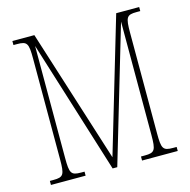

<svg xmlns="http://www.w3.org/2000/svg" viewBox="-105 -817 911 920"><g transform="rotate(-15 350.5 -357.0)"><path d="M36 0H208V-20H191C141 -20 135 -31 135 -108V-663L342 0H365L563 -669V-108C563 -31 557 -20 507 -20H488V0H665V-20H647C597 -20 591 -31 591 -108V-606C591 -683 597 -694 647 -694H665V-714H551L355 -52L145 -714H36V-694H54C104 -694 110 -683 110 -606V-108C110 -31 104 -20 54 -20H36Z"/></g></svg>

Font: Noto Serif Hebrew ExtraCondensed Thin
Style: Regular
Weight: 100
Width: 2
Designer: Monotype Design Team
Foundry: Monotype Imaging Inc.
Version: Version 2.004